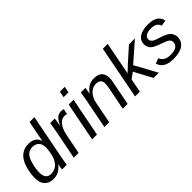

<svg xmlns="http://www.w3.org/2000/svg" viewBox="102 -1589 2462 2462"><g transform="rotate(-45 1333.5 -357.5)"><path d="M196 10Q119 10 76.5 -36Q34 -82 34 -163Q34 -262 64 -355Q123 -538 287 -538Q406 -538 438 -441H441L455 -520L495 -725H583L463 -109Q447 -28 444 0H360Q360 -23 371 -78H368Q332 -32 292 -11Q252 10 196 10ZM221 -58Q314 -58 362 -137Q387 -179 400 -236Q414 -298 414 -344Q414 -405 383 -439Q352 -473 296 -473Q236 -473 202 -437Q167 -402 146 -321Q125 -242 125 -178Q125 -58 221 -58Z M923 -531 907 -458Q885 -464 863 -464Q810 -464 770 -410Q729 -357 714 -275L660 0H573L652 -405L664 -473L673 -528H756L739 -420H741Q773 -485 803.5 -511.5Q834 -538 876 -538Q901 -538 923 -531Z M1117 -641H1029L1046 -725H1134ZM993 0H905L1008 -528H1096Z M1549 0H1461L1523 -315Q1531 -361 1531 -388Q1531 -470 1444 -470Q1382 -470 1335.5 -423Q1289 -376 1273 -296L1215 0H1128L1209 -416Q1216 -450 1228 -528H1311Q1311 -523 1305 -490L1297 -438H1299Q1338 -493 1379 -515.5Q1420 -538 1477 -538Q1548 -538 1585 -502Q1622 -466 1622 -399Q1622 -371 1611 -319Z M2114 0H2019L1888 -245L1806 -185L1771 0H1684L1824 -725H1912L1825 -277L1924 -370L2101 -528H2209L1950 -301Z M2610 -155Q2610 -76 2549.5 -33Q2489 10 2375 10Q2290 10 2239.5 -18.5Q2189 -47 2169 -109L2241 -136Q2271 -54 2382 -54Q2524 -54 2524 -147Q2524 -178 2499 -197Q2476 -217 2394 -243Q2305 -273 2272.5 -303.5Q2240 -334 2236 -389Q2236 -460 2292.5 -498.5Q2349 -537 2452 -537Q2625 -537 2646 -412L2567 -400Q2546 -473 2446 -473Q2386 -473 2353.5 -453.5Q2321 -434 2321 -399Q2321 -377 2331 -364Q2344 -348 2360 -339Q2379 -328 2450 -306Q2538 -278 2571.5 -245.5Q2605 -213 2610 -155Z"/></g></svg>

Font: Libra Sans
Style: Italic
Weight: 400
Italic angle: -12°
Foundry: Context Ltd
Version: Version 1.002